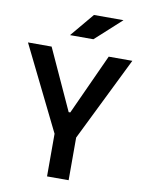

<svg xmlns="http://www.w3.org/2000/svg" viewBox="-97 -968 780 1035"><g transform="rotate(10 293.0 -450.5)"><path d="M233.9 0V-233.4L7.3 -693.4H136.7L288.6 -361.3H297.4L449.2 -693.4H578.6L352.1 -233.4V0ZM223.6 -771.5 332 -900.9H493.7L351.6 -771.5Z"/></g></svg>

Font: CaskaydiaCove NFP SemiBold
Style: Regular
Weight: 600
Designer: Aaron Bell
Foundry: Saja Typeworks
Version: Version 2111.001; VTT 6.35;Nerd Fonts 3.1.1